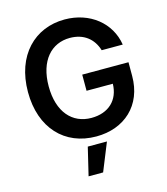

<svg xmlns="http://www.w3.org/2000/svg" viewBox="-137 -843 1030 1183"><g transform="rotate(-15 377.5 -251.0)"><path d="M558.9 -495H693.2C670.8 -637.8 547.2 -737.2 386.4 -737.2C196 -737.2 53.3 -597.3 53.3 -362.9C53.3 -132.8 189.6 9.9 390.3 9.9C570.3 9.9 699.2 -105.8 699.2 -293.3V-380.7H404.1V-277.7H571.7C569.6 -174 500.4 -108.3 391 -108.3C269.2 -108.3 185.7 -199.6 185.7 -364.3C185.7 -528.1 270.6 -619 388.1 -619C475.9 -619 535.5 -572.1 558.9 -495ZM279.8 234.7H372.5L444.6 56.5H322.4Z"/></g></svg>

Font: Margiela Sans Semi Bold
Style: Regular
Weight: 600
Designer: Stefan Endress, Andreas Faust
Version: Version 1.100;FEAKit 1.0